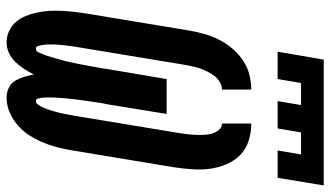

<svg xmlns="http://www.w3.org/2000/svg" viewBox="-230 -765 1003 583"><g transform="rotate(90 271.5 -473.5)"><path d="M277 8Q261 8 247 1.5Q233 -5 225.5 -17.5Q218 -30 213.5 -44.5Q209 -59 206 -75Q199 -60 189.5 -45.5Q180 -31 168 -18.5Q156 -6 140.5 1Q125 8 109 8Q90 8 73.5 0Q57 -8 46 -21Q35 -34 28.5 -50.5Q22 -67 18 -85Q14 -103 13 -121.5Q12 -140 13 -159Q14 -178 16 -196.5Q18 -215 21 -234L73 -548Q77 -571 83.5 -593.5Q90 -616 100.5 -637Q111 -658 127 -677Q143 -696 163 -709.5Q183 -723 206 -729Q229 -735 252 -735V-646Q240 -646 229 -639.5Q218 -633 210.5 -623Q203 -613 197.5 -602Q192 -591 188 -579.5Q184 -568 181.5 -556.5Q179 -545 177 -534L125 -219Q124 -213 123 -207Q122 -201 121 -195Q120 -189 119.5 -183Q119 -177 118 -171Q117 -165 116.5 -158.5Q116 -152 115.5 -146Q115 -140 115 -134Q115 -128 115 -122Q115 -116 115.5 -110Q116 -104 117 -98.5Q118 -93 120 -87Q122 -81 128 -81Q136 -81 139 -89Q142 -97 145 -103.5Q148 -110 150 -116.5Q152 -123 154 -130Q156 -137 158 -144Q160 -151 162 -157.5Q164 -164 165.5 -171Q167 -178 168.5 -184.5Q170 -191 171.5 -198Q173 -205 174.5 -212Q176 -219 177 -225.5Q178 -232 179.5 -239Q181 -246 182 -253Q183 -260 184.5 -266.5Q186 -273 187 -280Q188 -287 189 -294L220 -478H326L296 -294Q294 -287 293 -280Q292 -273 291 -266.5Q290 -260 289 -253Q288 -246 287 -239Q286 -232 285 -225Q284 -218 283 -211.5Q282 -205 281.5 -198Q281 -191 280 -184Q279 -177 278.5 -170.5Q278 -164 277.5 -157Q277 -150 276.5 -143Q276 -136 276 -129.5Q276 -123 276 -116Q276 -109 276.5 -102.5Q277 -96 279 -88.5Q281 -81 287 -81Q293 -81 296.5 -86Q300 -91 303 -96Q306 -101 308 -106.5Q310 -112 312 -117Q314 -122 315.5 -127.5Q317 -133 318.5 -138Q320 -143 321.5 -148.5Q323 -154 324 -159Q325 -164 326 -169.5Q327 -175 328 -180Q329 -185 330 -190.5Q331 -196 332 -201L384 -516Q386 -528 387.5 -541Q389 -554 389.5 -566.5Q390 -579 389.5 -591Q389 -603 386 -614.5Q383 -626 375 -636Q367 -646 355 -646V-735Q382 -735 407.5 -727Q433 -719 451 -701Q469 -683 479 -659Q489 -635 492.5 -609Q496 -583 494 -555.5Q492 -528 488 -501L436 -187Q432 -165 426.5 -143.5Q421 -122 412 -101Q403 -80 390.5 -60.5Q378 -41 360 -25.5Q342 -10 320.5 -1Q299 8 277 8ZM137 -815 161 -955H543L520 -815H437L449 -886H382L370 -815H287L299 -886H232L220 -815Z"/></g></svg>

Font: Iosevka Slab Extrabold Oblique
Style: Regular
Weight: 800
Italic angle: -9°
Monospace: yes
Designer: Belleve Invis
Foundry: Belleve Invis
Version: Version 11.1.1; ttfautohint (v1.8.3)